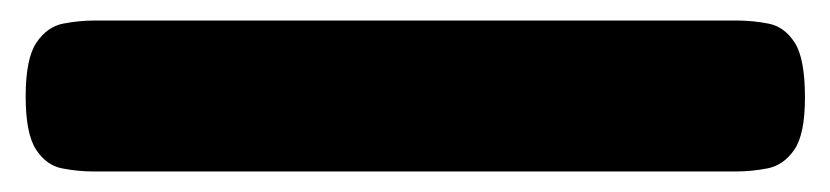

<svg xmlns="http://www.w3.org/2000/svg" viewBox="-20 54 808 187"><path d="M71 221Q56 221 40.5 218Q25 215 15 199.5Q5 184 5 148Q5 111 15.5 95.5Q26 80 41.5 77Q57 74 72 74H698Q713 74 728.5 77Q744 80 754 95.5Q764 111 764 149Q764 185 753.5 200Q743 215 727.5 218Q712 221 697 221Z"/></svg>

Font: Fredoka Light
Style: Bold
Weight: 700
Version: Version 2.001